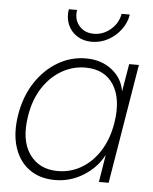

<svg xmlns="http://www.w3.org/2000/svg" viewBox="-53 -772 658 825"><g transform="rotate(5 276.5 -360.0)"><path d="M214.8 8.3Q148.9 8.3 103.5 -24.7Q58.1 -57.6 39.1 -117.7Q20 -177.7 33.2 -257.8Q46.4 -337.9 85.7 -397.7Q125 -457.5 181.4 -490.7Q237.8 -523.9 302.7 -523.9Q368.7 -523.9 414.3 -488.3Q460 -452.6 468.8 -397H469.2L489.3 -515.6H531.2L445.8 0H403.8L422.9 -117.2H422.4Q393.1 -61.5 336.7 -26.6Q280.3 8.3 214.8 8.3ZM223.1 -31.2Q278.8 -31.2 325.7 -59.1Q372.6 -86.9 404.5 -137.7Q436.5 -188.5 447.8 -257.8Q464.8 -361.8 425.8 -423.1Q386.7 -484.4 303.2 -484.4Q250 -484.4 202.4 -457.3Q154.8 -430.2 121.3 -379.4Q87.9 -328.6 76.2 -257.8Q58.6 -151.4 100.6 -91.3Q142.6 -31.2 223.1 -31.2ZM320.3 -597.2Q283.7 -597.2 256.6 -614.7Q229.5 -632.3 217 -662.1Q204.6 -691.9 210.4 -728H246.1Q239.3 -687.5 262.7 -659.9Q286.1 -632.3 326.2 -632.3Q366.7 -632.3 398.9 -659.9Q431.2 -687.5 438 -728H473.6Q467.8 -691.9 445.3 -662.1Q422.9 -632.3 390.1 -614.7Q357.4 -597.2 320.3 -597.2Z"/></g></svg>

Font: Inter Display ExtraLight
Style: Italic
Weight: 200
Italic angle: -9.39999°
Designer: Rasmus Andersson
Foundry: rsms
Version: Version 4.000;git-a52131595